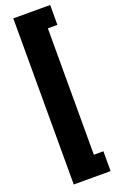

<svg xmlns="http://www.w3.org/2000/svg" viewBox="-189 -877 659 1090"><g transform="rotate(-20 141.0 -331.5)"><path d="M275.4 -712.9H217.8V50.8H275.4V170.4H52.7V-833H275.4Z"/></g></svg>

Font: Vazir Black FD
Style: Black-FD
Weight: 900
Designer: Saber Rastikerdar
Foundry: Saber Rastikerdar
Version: Version 30.0.0